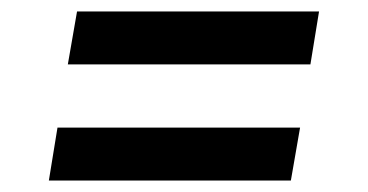

<svg xmlns="http://www.w3.org/2000/svg" viewBox="-20 -507 640 334"><path d="M98 -395 114 -487H535L520 -395ZM65 -193 80 -285H502L486 -193Z"/></svg>

Font: Iosevka Curly Slab SmBdExObl
Style: Regular
Weight: 600
Width: 7
Italic angle: -9°
Monospace: yes
Designer: Belleve Invis
Foundry: Belleve Invis
Version: Version 11.1.0; ttfautohint (v1.8.3)